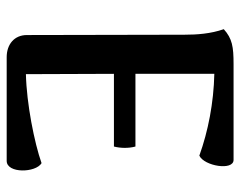

<svg xmlns="http://www.w3.org/2000/svg" viewBox="-94 -642 736 589"><g transform="rotate(90 274.5 -348.0)"><path d="M481 -107C419 -85 298 -61 208 -59L207 -329H430C435 -348 436 -373 430 -395H207V-637C296 -635 383 -618 458 -591C490 -606 505 -696 471 -696H177C124 -696 99 -692 70 -666C84 -626 87 -584 87 -545L88 -62C88 -23 117 0 156 0H474C513 0 511 -89 481 -107Z"/></g></svg>

Font: Arima Koshi ExtraBold
Style: Regular
Weight: 800
Designer: Joana Correia and Natanael Gama
Foundry: NDISCOVER
Version: Version 1.019;PS 001.019;hotconv 1.0.88;makeotf.lib2.5.64775